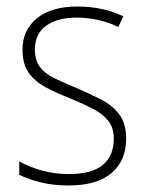

<svg xmlns="http://www.w3.org/2000/svg" viewBox="-20 -559 449 589"><path d="M367 -133Q367 -67 322.5 -28.5Q278 10 190 10Q142 10 103 0Q64 -10 39 -23V-64Q71 -46 110 -35.5Q149 -25 190 -25Q263 -25 296 -53.5Q329 -82 329 -133Q329 -167 312.5 -188Q296 -209 266.5 -224.5Q237 -240 198 -256Q155 -273 121.5 -290.5Q88 -308 68.5 -335Q49 -362 49 -407Q49 -467 93.5 -503Q138 -539 217 -539Q258 -539 294 -531Q330 -523 358 -509L343 -476Q318 -489 284 -497Q250 -505 216 -505Q156 -505 121.5 -480Q87 -455 87 -407Q87 -374 102.5 -353.5Q118 -333 147 -319Q176 -305 215 -289Q256 -271 290.5 -253.5Q325 -236 346 -208Q367 -180 367 -133Z"/></svg>

Font: Noto Sans Tamil SemiCondensed ExtraLight
Style: Regular
Weight: 200
Width: 4
Designer: Jelle Bosma - Monotype Design Team
Foundry: Monotype Imaging Inc.
Version: Version 2.004; ttfautohint (v1.8.4.7-5d5b)